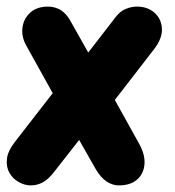

<svg xmlns="http://www.w3.org/2000/svg" viewBox="-21 -561 529 581"><path d="M72 0Q54 0 36.2 -9.8Q18.5 -19.5 8 -37.2Q-2.5 -55 -0.2 -79Q2 -103 24 -131.5L138.5 -279L58 -424Q43.5 -450.5 47 -477.5Q50.5 -504.5 70.5 -522.8Q90.5 -541 124 -541Q168 -541 192 -498L246 -402L329.5 -510Q342.5 -527 359.5 -534Q376.5 -541 393.5 -541Q426 -541 446.8 -522.2Q467.5 -503.5 469 -474.2Q470.5 -445 445.5 -412.5L326.5 -258.5L400 -126Q418.5 -93 416.2 -64.2Q414 -35.5 394 -17.8Q374 0 338.5 0Q319 0 301 -12.2Q283 -24.5 268.5 -49.5L218.5 -137.5L142.5 -40.5Q124.5 -17.5 107.8 -8.8Q91 0 72 0Z"/></svg>

Font: Edu SA Hand
Style: Regular
Weight: 400
Designer: Tina and Corey Anderson, Eben Sorkin, Mirko Velimirovic
Foundry: Google for Education
Version: Version 2.000